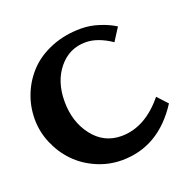

<svg xmlns="http://www.w3.org/2000/svg" viewBox="-95 -588 693 687"><g transform="rotate(-20 251.5 -244.5)"><path d="M407.7 -452.6 376.5 -403.8Q324.7 -439 278.8 -439Q216.3 -439 176.3 -389.9Q136.2 -340.8 136.2 -265.1Q136.2 -187.5 178 -133.5Q219.7 -79.6 286.1 -79.6Q376.5 -79.6 449.7 -169.4L484.9 -131.3Q398.9 2.4 258.3 2.4Q208.5 2.4 162.8 -17.6Q117.2 -37.6 85 -70.8Q52.7 -104 33.4 -148.9Q14.2 -193.8 14.2 -241.7Q14.2 -291.5 32.5 -336.4Q50.8 -381.3 84.2 -415.8Q117.7 -450.2 168.5 -470.5Q219.2 -490.7 279.8 -490.7Q314.9 -490.7 349.6 -479.2Q384.3 -467.8 407.7 -452.6Z"/></g></svg>

Font: Flanker
Style: Bold
Weight: 700
Designer: Flanker
Foundry: Flanker
Version: Version 2.021